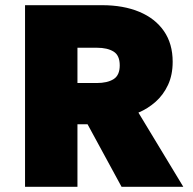

<svg xmlns="http://www.w3.org/2000/svg" viewBox="-20 -720 742 740"><path d="M76.5 0V-700H373.5Q455.5 -700 516.8 -674.5Q578 -649 611.8 -600.2Q645.5 -551.5 645.5 -482Q645.5 -431 627.5 -392.5Q609.5 -354 579.5 -327.5Q549.5 -301 513.5 -286L686.5 0H448.5L317.5 -241H278.5V0ZM278.5 -400H352.5Q394 -400 417.8 -415Q441.5 -430 441.5 -468Q441.5 -506.5 417.8 -521.2Q394 -536 353.5 -536H278.5Z"/></svg>

Font: Geologica Roman Black
Style: Regular
Weight: 900
Designer: Sindre Bremnes, Frode Helland
Foundry: Monokrom Skriftforlag AS
Version: Version 1.010;gftools[0.9.28]